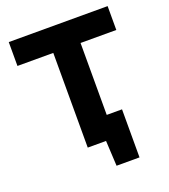

<svg xmlns="http://www.w3.org/2000/svg" viewBox="-154 -823 954 1085"><g transform="rotate(-20 323.0 -280.5)"><path d="M241 0V-569.5H25.5V-713H620V-569.5H405V-137H497V152H359L351 0Z"/></g></svg>

Font: Commissioner
Style: Bold
Weight: 700
Designer: Kostas Bartsokas
Foundry: Kostas Bartsokas
Version: Version 1.000; ttfautohint (v1.8.3)